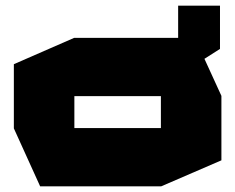

<svg xmlns="http://www.w3.org/2000/svg" viewBox="-20 -659 832 679"><path d="M122 0 29 -205V-432L242 -525H610V-639H758V-486L703 -451L763 -320V-92L550 0ZM243 -319V-206H549V-319Z"/></svg>

Font: Foldit Thin ExtraBold
Style: Regular
Weight: 800
Version: Version 1.003